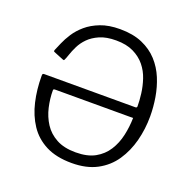

<svg xmlns="http://www.w3.org/2000/svg" viewBox="-133 -885 1026 1027"><g transform="rotate(20 380.0 -371.0)"><path d="M608 -396Q608 -428 603 -467.5Q598 -507 585 -546Q572 -585 546.5 -616.5Q521 -648 480.5 -668Q440 -688 381 -688Q325 -688 287.5 -671.5Q250 -655 226.5 -631Q203 -607 189.5 -579.5Q176 -552 168.5 -529Q161 -506 155 -495Q154 -493 152 -493Q150 -493 145 -495L91 -517Q85 -519 89 -529Q96 -545 107.5 -572Q119 -599 139 -630Q159 -661 191 -688.5Q223 -716 269.5 -734Q316 -752 380 -752Q454 -752 507 -729Q560 -706 595.5 -667Q631 -628 651.5 -578.5Q672 -529 681 -475Q690 -421 690 -368Q690 -296 672.5 -228.5Q655 -161 618.5 -107Q582 -53 523 -21.5Q464 10 380 10Q292 10 232.5 -20.5Q173 -51 137.5 -104.5Q102 -158 86 -227Q70 -296 70 -373Q70 -380 71.5 -383.5Q73 -387 81 -387H599Q608 -387 608 -396ZM164 -329Q158 -329 155.5 -327.5Q153 -326 153 -321Q153 -274 164 -226Q175 -178 200.5 -138.5Q226 -99 270 -75Q314 -51 380 -51Q447 -51 490 -75Q533 -99 558.5 -139Q584 -179 595 -228.5Q606 -278 607 -329Z"/></g></svg>

Font: Libre Franklin Light
Style: Regular
Weight: 300
Designer: Pablo Impallari, Rodrigo Fuenzalida, Nhung Nguyen
Foundry: Impallari Type
Version: Version 3.000